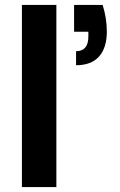

<svg xmlns="http://www.w3.org/2000/svg" viewBox="-20 -760 489 780"><path d="M281 -740H397Q414 -685 414 -632Q414 -566 382.5 -530.5Q351 -495 289 -495V-552Q339 -552 339 -612V-631H281ZM69 0V-740H209V0Z"/></svg>

Font: SVN-Poppins SemiBold
Style: Regular
Weight: 600
Designer: Ninad Kale (Devanagari), Jonny Pinhorn (Latin)
Foundry: Indian Type Foundry
Version: Version 3.002 2017